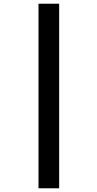

<svg xmlns="http://www.w3.org/2000/svg" viewBox="-20 -783 524 1032"><path d="M187 -763H298V229H187Z"/></svg>

Font: Noto Sans Hebrew SemiCondensed
Style: Bold
Weight: 700
Width: 4
Designer: Monotype Design Team
Foundry: Monotype Imaging Inc.
Version: Version 2.004; ttfautohint (v1.8.4.7-5d5b)